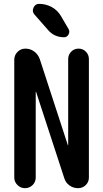

<svg xmlns="http://www.w3.org/2000/svg" viewBox="-20 -985 540 1005"><path d="M298.8 -901.4 338.9 -833Q346.7 -819.3 338.9 -804.7Q331.1 -790 315.4 -790Q264.6 -790 232.4 -827.1L160.2 -909.2Q146.5 -924.8 155.3 -944.8Q164.1 -964.8 184.6 -964.8Q219.7 -964.8 250.5 -948.2Q281.2 -931.6 298.8 -901.4ZM54.7 -55.7V-671.9Q54.7 -696.3 71.8 -713.4Q88.9 -730.5 113.3 -730.5Q138.7 -730.5 159.2 -715.3Q179.7 -700.2 188.5 -674.8L335 -225.6Q335 -224.6 335.9 -224.6Q336.9 -224.6 336.9 -225.6V-675.8Q336.9 -698.2 352.5 -714.4Q368.2 -730.5 391.1 -730.5Q414.1 -730.5 429.7 -714.4Q445.3 -698.2 445.3 -675.8V-55.7Q445.3 -32.2 428.7 -16.1Q412.1 0 388.7 0Q363.3 0 343.3 -14.6Q323.2 -29.3 316.4 -52.7L168.9 -503.9Q168.9 -504.9 168 -504.9Q167 -504.9 167 -503.9V-55.7Q167 -32.2 150.4 -16.1Q133.8 0 110.8 0Q87.9 0 71.3 -16.6Q54.7 -33.2 54.7 -55.7Z"/></svg>

Font: Rounded-X Mgen+ 2m medium
Style: Regular
Weight: 500
Designer: [Source Han Sans]
Ryoko NISHIZUKA  (kana & ideographs); Paul D. Hunt (Latin, Greek & Cyrillic); Wenlong ZHANG  (bopomofo
Version: Version 1.059.20150602